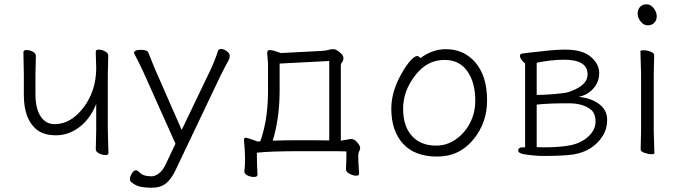

<svg xmlns="http://www.w3.org/2000/svg" viewBox="-20 -713 3166 894"><path d="M485 0Q485 9 471 9Q457 9 441.5 1.5Q426 -6 426 -18L428 -106V-229Q400 -159 349.5 -121Q299 -83 241 -83Q183 -83 150 -110Q91 -159 91 -271V-364L89 -470Q89 -480 103.5 -480Q118 -480 132.5 -472.5Q147 -465 147 -452L145 -364V-275Q145 -208 169 -171.5Q193 -135 233.5 -135Q274 -135 307 -155Q340 -175 368 -211Q428 -290 428 -397L426 -463V-473Q426 -482 440 -482Q454 -482 469 -474Q484 -466 484 -454L482 -365V-106Z M604 -466Q604 -464 612 -450Q620 -436 647 -379L797 -44L753 49Q739 80 720.5 94Q702 108 686 108Q646 108 630 90Q621 80 612 80Q603 80 594 94.5Q585 109 585 120Q585 131 590 134Q613 153 636.5 157Q660 161 679 161H689Q727 161 752 141.5Q777 122 797 80L1008 -363Q1017 -382 1028 -402Q1039 -422 1044.5 -432.5Q1050 -443 1050 -453.5Q1050 -464 1036 -474.5Q1022 -485 1010 -485Q998 -485 995 -476Q982 -434 958 -383L826 -108L701 -393Q685 -431 671 -467Q667 -481 635.5 -481Q604 -481 604 -466Z M1179 100Q1179 111 1163 111Q1147 111 1132.5 104Q1118 97 1118 86V85Q1121 60 1121 25.5Q1121 -9 1116 -59V-62Q1116 -72 1126 -72Q1130 -72 1180 -54L1192 -55Q1228 -155 1228 -291V-416L1224 -466Q1224 -480 1236 -480Q1251 -480 1287 -466L1480 -476Q1496 -477 1508 -480.5Q1520 -484 1531.5 -484Q1543 -484 1553 -476Q1579 -458 1579 -444Q1579 -430 1573 -423.5Q1567 -417 1567 -406V-58L1614 -66Q1630 -66 1643.5 -50Q1657 -34 1657 -25Q1657 -16 1652.5 -8.5Q1648 -1 1648 15Q1648 31 1652 95V96Q1652 105 1638.5 105Q1625 105 1608 96.5Q1591 88 1591 75V74Q1593 40 1593 -8Q1575 -9 1548 -9H1372Q1238 -9 1176 -2Q1176 49 1179 100ZM1250 -58Q1306 -60 1357 -60H1445Q1482 -60 1513 -59V-429L1282 -417V-292Q1282 -163 1250 -58Z M2187 -67Q2121 16 2016 16Q1911 16 1856.5 -44Q1802 -104 1802 -207Q1802 -289 1852 -374Q1872 -410 1891.5 -431Q1911 -452 1921.5 -452Q1932 -452 1937 -442Q1993 -484 2056 -484Q2141 -484 2194.5 -421Q2248 -358 2248 -245Q2248 -144 2187 -67ZM2011 -35Q2060 -35 2101.5 -63.5Q2143 -92 2168 -139.5Q2193 -187 2193 -245Q2193 -329 2156 -381.5Q2119 -434 2050 -434Q1967 -434 1912 -360Q1857 -289 1857 -207Q1857 -125 1898 -80Q1939 -35 2011 -35Z M2493 13Q2444 10 2418.5 5Q2393 0 2393 -12Q2393 -27 2414 -27H2425V-418Q2417 -423 2409 -433.5Q2401 -444 2401 -453Q2401 -462 2410.5 -463.5Q2420 -465 2445 -468Q2470 -471 2501 -474Q2567 -482 2611 -482Q2692 -482 2731 -448.5Q2770 -415 2770 -373Q2770 -331 2742.5 -300.5Q2715 -270 2674 -262Q2731 -257 2769 -229Q2807 -201 2807 -156Q2807 -111 2785 -78Q2740 -9 2651 6Q2604 13 2521 13ZM2511 -27Q2592 -27 2640 -37.5Q2688 -48 2720.5 -78.5Q2753 -109 2753 -146.5Q2753 -184 2732 -202Q2695 -232 2629 -232H2618Q2536 -232 2479 -226V-28ZM2479 -271Q2513 -271 2555 -274.5Q2597 -278 2615.5 -281.5Q2634 -285 2659 -297Q2716 -324 2716 -367Q2716 -435 2606 -435Q2549 -435 2479 -421Z M3027 1Q3027 5 3012.5 5Q2998 5 2980.5 -1.5Q2963 -8 2963 -17L2965 -105V-368L2962 -475Q2962 -479 2977 -479Q2992 -479 3009 -472.5Q3026 -466 3026 -457L3024 -368V-105ZM2949 -649.5Q2949 -668 2960 -680.5Q2971 -693 2990.5 -693Q3010 -693 3024 -674.5Q3038 -656 3038 -637.5Q3038 -619 3026.5 -607Q3015 -595 2996 -595Q2977 -595 2963 -613Q2949 -631 2949 -649.5Z"/></svg>

Font: LXGW WenKai TC Light
Style: Regular
Weight: 300
Designer: LXGW / Fontworks Inc.
Foundry: LXGW / Fontworks Inc.
Version: Version 1.330